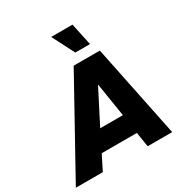

<svg xmlns="http://www.w3.org/2000/svg" viewBox="-236 -1048 1147 1201"><g transform="rotate(-30 337.5 -447.0)"><path d="M-35 0 335 -668H524L661 0H484L467 -106H213L160 0ZM283 -246H447L408 -490ZM385 -734 303 -894H457L491 -734Z"/></g></svg>

Font: Gantari ExtraBold
Style: Italic
Weight: 800
Italic angle: -10°
Designer: Anugrah Pasau
Foundry: Lafontype
Version: Version 1.000